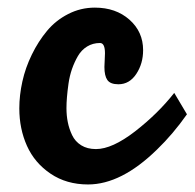

<svg xmlns="http://www.w3.org/2000/svg" viewBox="-20 -489 516 509"><path d="M213.4 0Q156.2 0 114 -28.6Q71.8 -57.1 51.5 -102.3Q31.2 -147.5 31.2 -201.7Q31.2 -236.3 39.3 -272.9Q47.4 -309.6 64.5 -344.5Q81.5 -379.4 104.7 -407.2Q127.9 -435.1 160.9 -451.9Q193.8 -468.8 231.4 -468.8Q287.1 -468.8 323.2 -436.8Q359.4 -404.8 359.4 -356Q359.4 -320.3 341.3 -293Q323.2 -265.6 293.9 -265.6Q272.5 -265.6 264.6 -276.9Q256.8 -288.1 256.8 -311.5Q256.8 -317.4 257.6 -330.1Q258.3 -342.8 258.3 -347.7Q258.3 -375 245.1 -375Q226.1 -375 210.9 -365.7Q195.8 -356.4 186.5 -340.3Q177.2 -324.2 170.9 -306.2Q164.6 -288.1 161.6 -267.3Q158.7 -246.6 157.5 -231.4Q156.2 -216.3 156.2 -202.1Q156.2 -182.6 159.7 -165.3Q163.1 -147.9 171.1 -130.9Q179.2 -113.8 195.3 -103.8Q211.4 -93.8 234.4 -93.8Q277.3 -93.8 337.9 -140.6Q398.4 -187.5 441.9 -242.7L475.6 -186Q438.5 -133.3 396.5 -92.8Q301.8 0 213.4 0Z"/></svg>

Font: iCiel Pacifico
Style: Regular
Weight: 400
Designer: Vernon Adams
Foundry: Vernon Adams
Version: Version 1.00 September 26, 2014, initial release